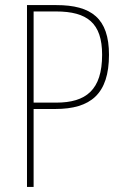

<svg xmlns="http://www.w3.org/2000/svg" viewBox="-20 -734 488 754"><path d="M201 -714H86V0H112V-306H197C336 -306 408 -365 408 -519C408 -662 339 -714 201 -714ZM200 -689C323 -689 381 -643 381 -519C381 -381 318 -331 201 -331H112V-689Z"/></svg>

Font: Noto Sans Arabic UI Cn Th
Style: Regular
Weight: 100
Width: 3
Designer: Monotype Design Team, Nadine Chahine and Nizar Qandah
Foundry: Monotype Imaging Inc.
Version: Version 2.010